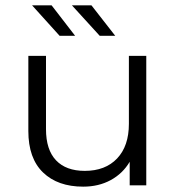

<svg xmlns="http://www.w3.org/2000/svg" viewBox="-20 -693 659 718"><path d="M527 -484V0H465V-88Q439 -44 394 -19.5Q349 5 291 5Q196 5 141 -48Q86 -101 86 -203V-484H152V-210Q152 -133 189.5 -93.5Q227 -54 297 -54Q374 -54 418 -100.5Q462 -147 462 -230V-484ZM100 -673H173L261 -559H203ZM249 -673H322L411 -559H353Z"/></svg>

Font: Montserrat Ace
Style: Regular
Weight: 400
Designer: Julieta Ulanovsky
Foundry: Julieta Ulanovsky
Version: Version 1